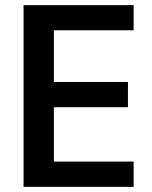

<svg xmlns="http://www.w3.org/2000/svg" viewBox="-20 -725 588 745"><path d="M71.5 0V-705H498.5V-607.5H189V-407H476.5V-309H189V-98H498.5V0Z"/></svg>

Font: Nunito Sans 12pt ExtraLight SemiCondensed
Style: Regular
Weight: 200
Width: 4
Version: Version 3.101;gftools[0.9.27]